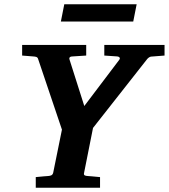

<svg xmlns="http://www.w3.org/2000/svg" viewBox="-20 -882 793 902"><path d="M753 -621V-671H470V-621L529 -617C544 -616 545 -607 541 -602L376 -384L307 -601C302 -614 312 -617 323 -617C323 -617 355 -619 385 -621V-671H84V-621C107 -619 134 -617 134 -617C146 -616 156 -616 159 -605L271 -273L230 -71C227 -58 218 -56 205 -55C205 -55 175 -53 148 -50V0H450V-50C422 -53 393 -55 393 -55C379 -56 372 -58 375 -70L417 -281L671 -604C674 -608 682 -615 689 -616ZM622 -862H282L266 -781H606Z"/></svg>

Font: Veleka
Style: Bold Italic
Weight: 700
Italic angle: -12°
Designer: Stefan Peev, Context Ltd, 2016; SIL International, 1997-2014.
Foundry: Stefan Peev, Context Ltd, 2016
Version: Version 5.000